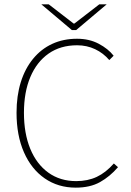

<svg xmlns="http://www.w3.org/2000/svg" viewBox="-20 -850 602 882"><path d="M328 12Q247 12 185.5 -30.5Q124 -73 90 -150.5Q56 -228 56 -332Q56 -410 75.5 -472.5Q95 -535 132 -580Q169 -625 220 -648.5Q271 -672 334 -672Q390 -672 433.5 -649Q477 -626 502 -594L482 -574Q455 -606 417 -624Q379 -642 334 -642Q258 -642 203.5 -604Q149 -566 119.5 -496.5Q90 -427 90 -332Q90 -237 119 -166.5Q148 -96 202 -57Q256 -18 330 -18Q383 -18 424.5 -37.5Q466 -57 503 -99L522 -82Q485 -39 439.5 -13.5Q394 12 328 12ZM310 -712 170 -830H204L318 -742H322L436 -830H470L330 -712Z"/></svg>

Font: SourceSans3VF
Style: Regular
Weight: 200
Designer: Paul D. Hunt
Foundry: Adobe
Version: Version 3.052;hotconv 1.1.0;makeotfexe 2.6.0